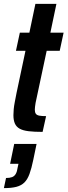

<svg xmlns="http://www.w3.org/2000/svg" viewBox="-36 -678 347 987"><path d="M183 0Q140 0 111 -3.5Q82 -7 65 -16.5Q48 -26 40.5 -43Q33 -60 33 -86Q33 -100 34.5 -116.5Q36 -133 40 -153.5Q44 -174 49 -200L95 -417H46L66 -510H115L146 -658H254L223 -510H291L271 -417H204L152 -173Q149 -161 147 -149.5Q145 -138 144 -129Q143 -120 143 -114Q143 -101 148 -93.5Q153 -86 166 -83.5Q179 -81 201 -81ZM-16 289 -5 237Q14 237 26 232.5Q38 228 45 216Q52 204 55 182L59 164H16L37 62H152L135 144Q126 188 115.5 216.5Q105 245 89 260.5Q73 276 48 282.5Q23 289 -16 289Z"/></svg>

Font: Saira ExtraCondensed
Style: Bold Italic
Weight: 700
Width: 2
Italic angle: -12°
Designer: Hector Gatti with collaboration of the Omnibus-Type team
Foundry: Omnibus-Type
Version: Version 1.101